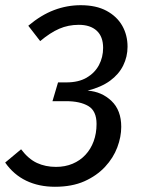

<svg xmlns="http://www.w3.org/2000/svg" viewBox="-31 -699 545 731"><path d="M276.2 -679.2Q335.3 -679.2 374.9 -657.7Q414.5 -636.2 434.6 -600.7Q454.6 -565.1 454.6 -521.1Q454.6 -483.2 438.1 -449.7Q421.6 -416.2 388.1 -391.6Q354.6 -367.1 302.6 -354Q356.6 -350 393.6 -314.5Q430.6 -279.1 430.6 -216Q430.6 -178 415.6 -138Q400.6 -98 369.1 -64Q337.5 -30 290.4 -8.9Q243.3 12.1 178.1 12.1Q116.9 12.1 68.8 -11Q20.7 -34.1 -11.3 -80.1L49.3 -130.6Q77.3 -93.6 109.7 -78.6Q142.2 -63.6 182.1 -63.6Q217 -63.6 245.4 -75.6Q273.8 -87.5 294.2 -109.4Q314.7 -131.3 325.6 -161.2Q336.6 -191.1 336.6 -227Q336.6 -276.8 305.2 -295.3Q273.8 -313.8 220.9 -313.8H168.8L190 -385.3H222.1Q268 -385.3 298.9 -403.3Q329.8 -421.3 345.7 -451.1Q361.6 -481 361.6 -516.8Q361.6 -559.7 337.2 -582.1Q312.8 -604.5 268.9 -604.5Q228.9 -604.5 194.4 -589.5Q160 -574.5 122 -542.5L76.7 -601Q125.7 -642.1 174.8 -660.6Q224 -679.2 276.2 -679.2Z"/></svg>

Font: Fira Sans Variable
Style: Italic
Weight: 397
Italic angle: -8°
Designer: Carrois Corporate & Edenspiekermann AG
Foundry: Carrois Corporate GbR & Edenspiekermann AG
Version: Version 4.202